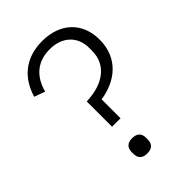

<svg xmlns="http://www.w3.org/2000/svg" viewBox="-214 -799 897 897"><g transform="rotate(-45 234.5 -350.5)"><path d="M242 -196V-321C346 -336 433 -402 433 -525C433 -637 358 -710 238 -710C120 -710 54 -642 28 -552L81 -533C101 -608 150 -658 236 -658C319 -658 371 -607 371 -532V-513C371 -424 303 -367 186 -363V-196ZM214 9C247 9 262 -8 262 -36V-47C262 -75 247 -92 214 -92C182 -92 167 -75 167 -47V-36C167 -8 182 9 214 9Z"/></g></svg>

Font: IBM Plex Thai Looped Light
Style: Regular
Weight: 300
Designer: Mike Abbink, Paul van der Laan, Pieter van Rosmalen, Ben Mitchell, Mark Frömberg
Foundry: Bold Monday
Version: Version 1.0